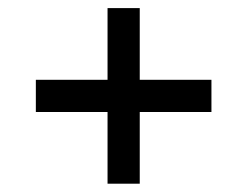

<svg xmlns="http://www.w3.org/2000/svg" viewBox="-20 -495 610 474"><path d="M245.5 -475H325V-298H502V-218.5H325V-41.5H245.5V-218.5H68.5V-298H245.5Z"/></svg>

Font: Newsreader 6pt
Style: Regular
Weight: 400
Designer: Hugues Gentile
Foundry: Production Type
Version: Version 1.003; ttfautohint (v1.8.3)